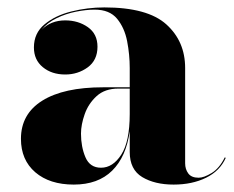

<svg xmlns="http://www.w3.org/2000/svg" viewBox="-20 -488 632 518"><path d="M258.5 -252.5H330V-304.5Q330 -340.5 323 -376.8Q316 -413 295.8 -437.5Q275.5 -462 235.5 -462Q212.5 -462 185 -456.5Q157.5 -451 132.8 -439Q108 -427 92.5 -408Q117.5 -433 156 -433Q191 -433 217 -414.8Q243 -396.5 243 -362Q243 -325.5 216.5 -306.2Q190 -287 156 -287Q119.5 -287 95.5 -306.8Q71.5 -326.5 71.5 -360Q71.5 -398.5 100 -422.2Q128.5 -446 172.2 -457Q216 -468 261.5 -468Q378 -468 428.8 -422.2Q479.5 -376.5 479.5 -304.5V-47.5Q479.5 -31.5 488 -20Q496.5 -8.5 516 -8.5Q530 -8.5 551 -21.2Q572 -34 586.5 -63.5L589 -62Q573.5 -27 536 -8.5Q498.5 10 448.5 10Q397.5 10 363.8 -10.2Q330 -30.5 330 -78V-134Q320.5 -65 282.5 -27.5Q244.5 10 179 10Q114 10 75.2 -23.2Q36.5 -56.5 36.5 -113.5Q36.5 -180.5 94.2 -216.5Q152 -252.5 258.5 -252.5ZM252.5 -35.5Q284.5 -35.5 307.2 -70.8Q330 -106 330 -180.5V-249H299.5Q263 -249 240.8 -228.8Q218.5 -208.5 208.5 -180Q198.5 -151.5 198.5 -127.5Q198.5 -92 210.5 -63.8Q222.5 -35.5 252.5 -35.5Z"/></svg>

Font: Bodoni* 48
Style: Bold
Weight: 700
Version: Version 2.2